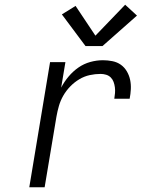

<svg xmlns="http://www.w3.org/2000/svg" viewBox="-20 -793 640 813"><path d="M104 0 192 -530H257L239 -422Q252 -447 270.5 -469Q289 -491 312 -507Q335 -523 362 -530.5Q389 -538 416 -538Q436 -538 456 -534Q476 -530 491.5 -519Q507 -508 517 -491Q527 -474 531 -455Q535 -436 534 -415.5Q533 -395 529 -375H464Q466 -387 467 -399Q468 -411 466.5 -423Q465 -435 461 -446Q457 -457 449 -465Q441 -473 429.5 -476.5Q418 -480 406 -480Q383 -480 360 -475Q337 -470 316 -457.5Q295 -445 277.5 -427Q260 -409 248 -388Q236 -367 229.5 -344.5Q223 -322 219 -299L169 0ZM342 -598 242 -732 300 -768 384 -642 510 -773 560 -727 414 -598Z"/></svg>

Font: Iosevka Curly LtExObl
Style: Regular
Weight: 300
Width: 7
Italic angle: -9°
Monospace: yes
Designer: Belleve Invis
Foundry: Belleve Invis
Version: Version 11.1.0; ttfautohint (v1.8.3)